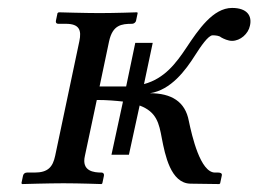

<svg xmlns="http://www.w3.org/2000/svg" viewBox="-20 -462 651 484"><path d="M305 -72 332 -196C375 -180 381 -151 388 -113C396 -72 410 0 460 1L533 2L535 0L539 -19C541 -26 534 -27 530 -27H522C485 -27 464 -119 456 -157C447 -206 412 -227 358 -227C411 -235 448 -285 472 -323C486 -345 505 -373 516 -373C523 -373 533 -372 537 -368C544 -364 555 -359 565 -359C586 -359 606 -377 610 -397C616 -422 603 -442 565 -442C517 -442 480 -387 450 -342C424 -303 395 -264 343 -250L365 -354H321L298 -244H231L255 -358C264 -399 286 -402 313 -402C317 -402 322 -405 323 -410L327 -429L326 -431C326 -431 270 -429 231 -429C195 -429 128 -431 128 -431L125 -429L121 -410C120 -405 122 -402 127 -402H146C180 -402 186 -386 180 -358L119 -69C113 -41 101 -27 67 -27H48C43 -27 39 -24 38 -19L34 0L36 2C36 2 104 0 140 0C179 0 236 2 236 2L238 0L242 -19C243 -24 240 -27 236 -27C217 -27 185 -30 194 -69L224 -210C250 -210 272 -208 290 -206L261 -72Z"/></svg>

Font: Libertinus Sans
Style: Italic
Weight: 400
Italic angle: -12°
Designer: Philipp H. Poll, Khaled Hosny
Foundry: Caleb Maclennan
Version: Version 7.050;RELEASE